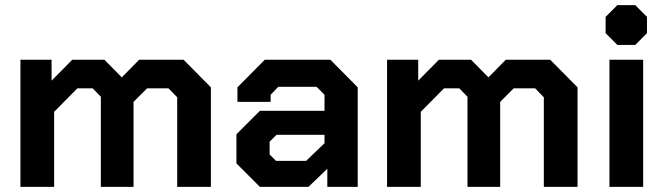

<svg xmlns="http://www.w3.org/2000/svg" viewBox="-20 -732 2609 752"><path d="M60 -498H182V-416L263 -498H389L457 -429L525 -498H699L806 -390V0H674V-351L640 -386H556L503 -333V0H375V-353L343 -386H283L192 -294V0H60Z M906 -92V-206L998 -298H1251V-361L1220 -392H1070L1040 -361V-333H910V-390L1017 -498H1274L1381 -390V0H1262V-71L1188 0H998ZM1179 -102 1251 -171V-204H1063L1036 -177V-127L1061 -102Z M1496 -498H1618V-416L1699 -498H1825L1893 -429L1961 -498H2135L2242 -390V0H2110V-351L2076 -386H1992L1939 -333V0H1811V-353L1779 -386H1719L1628 -294V0H1496Z M2352 -602V-666L2398 -712H2468L2514 -666V-602L2468 -556H2398ZM2367 -498H2499V0H2367Z"/></svg>

Font: Chakra Petch
Style: Bold
Weight: 700
Designer: Katatrad Aksorn Co.,Ltd.
Foundry: Cadson Demak Co.,Ltd.
Version: Version 1.000; ttfautohint (v1.6)